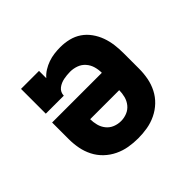

<svg xmlns="http://www.w3.org/2000/svg" viewBox="-130 -690 860 860"><g transform="rotate(-45 300.0 -260.0)"><path d="M300 8Q270 8 241 3Q212 -2 185 -15Q158 -28 136.5 -48.5Q115 -69 101.5 -95.5Q88 -122 82.5 -151Q77 -180 77 -210V-315H392Q392 -335 386.5 -354.5Q381 -374 367.5 -389.5Q354 -405 334.5 -412Q315 -419 295 -419Q285 -419 274.5 -418Q264 -417 254 -415Q244 -413 234.5 -409Q225 -405 216.5 -398.5Q208 -392 203.5 -382.5Q199 -373 199 -363H85V-520H199V-474Q212 -489 229 -499.5Q246 -510 264.5 -516.5Q283 -523 302.5 -525.5Q322 -528 342 -528Q369 -528 395.5 -521.5Q422 -515 444 -500Q466 -485 482 -462.5Q498 -440 507 -415Q516 -390 519.5 -363.5Q523 -337 523 -310V-210Q523 -180 517.5 -151Q512 -122 498.5 -95.5Q485 -69 463.5 -48.5Q442 -28 415 -15Q388 -2 359 3Q330 8 300 8ZM300 -101Q320 -101 338.5 -108.5Q357 -116 369.5 -131.5Q382 -147 387 -166.5Q392 -186 392 -205H208Q208 -186 213 -166.5Q218 -147 230.5 -131.5Q243 -116 261.5 -108.5Q280 -101 300 -101Z"/></g></svg>

Font: Iosevka HT Extrabold Extended
Style: Regular
Weight: 800
Width: 7
Monospace: yes
Designer: Belleve Invis
Foundry: Belleve Invis
Version: Version 32.3.0; ttfautohint (v1.8.4)